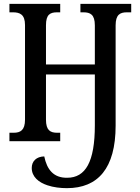

<svg xmlns="http://www.w3.org/2000/svg" viewBox="-20 -734 727 998"><path d="M328 244C489 244 581 141 581 -81V-602C581 -659 605 -670 640 -670H662V-714H398V-670H413C449 -670 473 -659 473 -602V-399H219V-603C219 -659 241 -670 277 -670H293V-714H29V-670H47C83 -670 110 -659 110 -604V-112C110 -57 86 -44 51 -44H29V0H293V-44H277C241 -44 219 -57 219 -112V-347H473V-83C473 107 425 190 329 190C258 191 224 147 210 79C169 80 145 104 145 139C145 185 181 214 226 229C258 240 295 244 328 244Z"/></svg>

Font: Noto Serif Condensed Medium
Style: Regular
Weight: 500
Width: 3
Designer: Monotype Design Team
Foundry: Monotype Imaging Inc.
Version: Version 2.015